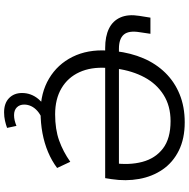

<svg xmlns="http://www.w3.org/2000/svg" viewBox="-12 -742 946 963"><g transform="rotate(90 461.5 -261.0)"><path d="M541 9Q446 9 374.5 -33.5Q303 -76 265.5 -151.5Q228 -227 234 -326L251 -315H221Q163 -315 124 -334Q85 -353 68 -391.5Q51 -430 60 -486L69 -542H150L142 -488Q133 -433 154 -408.5Q175 -384 225 -384H256L237 -367Q246 -444 273 -507Q300 -570 345.5 -616.5Q391 -663 453.5 -688.5Q516 -714 594 -714Q676 -714 735.5 -684.5Q795 -655 830.5 -603.5Q866 -552 878 -485.5Q890 -419 879 -347L874 -315H307L321 -322Q316 -244 342.5 -186Q369 -128 423 -96Q477 -64 554 -64Q629 -64 685 -84Q741 -104 792 -140L823 -74Q787 -47 743 -28.5Q699 -10 648.5 -0.5Q598 9 541 9ZM588 -643Q512 -643 456.5 -608Q401 -573 368.5 -512.5Q336 -452 325 -374L309 -384H822L798 -352Q810 -435 792.5 -501Q775 -567 725 -605Q675 -643 588 -643ZM544 192Q498 192 472.5 167Q447 142 447 102Q447 56 477.5 19.5Q508 -17 554 -36L579 0Q554 10 537.5 24.5Q521 39 513 56Q505 73 505 91Q505 114 519 128Q533 142 558 142Q571 142 584 139Q597 136 612 130L622 177Q606 183 586 187.5Q566 192 544 192Z"/></g></svg>

Font: Nunito Sans 12pt
Style: Italic
Weight: 400
Italic angle: -9°
Designer: Vernon Adams
Foundry: Vernon Adams
Version: Version 3.101;gftools[0.9.27]